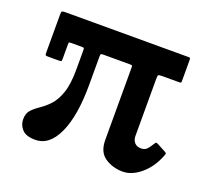

<svg xmlns="http://www.w3.org/2000/svg" viewBox="-88 -572 763 693"><g transform="rotate(20 293.0 -225.0)"><path d="M533.5 -450V-374.5Q533.5 -366.5 532.8 -364.8Q532 -363 523.5 -363H459.5Q446.5 -363 445 -360Q443.5 -357 443.5 -344.5V-126.5Q443.5 -111.5 452.2 -101.5Q461 -91.5 477.5 -91.5Q488.5 -91.5 496 -96.8Q503.5 -102 514.5 -120Q518.5 -126.5 520.5 -128.8Q522.5 -131 530.5 -127L558.5 -112Q566.5 -108 567.8 -105.8Q569 -103.5 565.5 -95Q546.5 -47 512.5 -18.5Q478.5 10 443.5 10Q405.5 10 375.8 -9.8Q346 -29.5 346 -76.5V-350.5Q346 -359 345.2 -361Q344.5 -363 335.5 -363H235.5Q226.5 -363 225 -361.2Q223.5 -359.5 223.5 -350.5V-243Q223.5 -124.5 192.8 -57.2Q162 10 108 10Q72 10 57 -6.8Q42 -23.5 42 -45Q42 -68 54 -81Q66 -94 83.8 -105.8Q101.5 -117.5 119.2 -136Q137 -154.5 149 -188.2Q161 -222 161 -279.5V-351Q161 -359 160.2 -361Q159.5 -363 151 -363H111Q103 -363 102.2 -360.8Q101.5 -358.5 101.5 -350.5V-302.5Q101.5 -292.5 100.5 -290.2Q99.5 -288 89 -288H50Q41 -288 39.5 -289.8Q38 -291.5 38 -301V-444Q38 -456.5 40.5 -458.2Q43 -460 55 -460H522.5Q530.5 -460 532 -459Q533.5 -458 533.5 -450Z"/></g></svg>

Font: Besley Medium
Style: Regular
Weight: 500
Designer: Owen Earl
Foundry: indestructible type*
Version: Version 2.001; ttfautohint (v1.8.3)